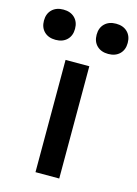

<svg xmlns="http://www.w3.org/2000/svg" viewBox="-167 -797 614 859"><g transform="rotate(15 140.0 -367.5)"><path d="M85 0V-520H195V0ZM18 -595Q-15 -595 -34.5 -614Q-54 -633 -54 -665Q-54 -697 -34.5 -716Q-15 -735 18 -735Q51 -735 70.5 -716Q90 -697 90 -665Q90 -633 70.5 -614Q51 -595 18 -595ZM262 -595Q229 -595 209.5 -614Q190 -633 190 -665Q190 -697 209.5 -716Q229 -735 262 -735Q295 -735 314.5 -716Q334 -697 334 -665Q334 -633 314.5 -614Q295 -595 262 -595Z"/></g></svg>

Font: M PLUS 2 Thin Medium
Style: Regular
Weight: 500
Version: Version 1.001